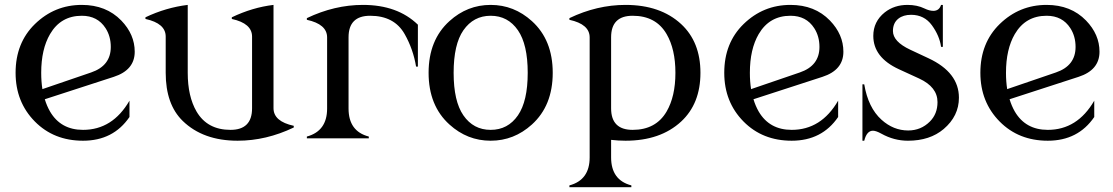

<svg xmlns="http://www.w3.org/2000/svg" viewBox="-20 -567 4561 787"><path d="M153.8 -201.7Q153.8 -201.7 353.5 -270Q434.1 -297.4 434.1 -374.5Q434.1 -418.5 412.6 -451.7Q379.9 -502.4 315.4 -502.4Q229 -502.4 185.1 -427.2Q148.9 -365.2 148.9 -268.6Q148.9 -232.4 153.8 -201.7ZM320.3 9.8Q200.7 9.8 123 -68.8Q43.9 -148.9 43.9 -268.6Q43.9 -391.1 123 -468.3Q203.6 -546.9 315.4 -546.9Q415 -546.9 477.1 -482.9Q532.2 -425.8 532.2 -355Q532.2 -279.8 446.3 -252L163.6 -160.2Q171.9 -132.8 185.1 -109.9Q229 -34.7 320.3 -34.7Q441.4 -34.7 510.7 -154.3V-87.4Q444.3 9.8 320.3 9.8Z M954.1 9.8Q812.5 9.8 729 -71.3Q659.2 -139.2 659.2 -268.6V-417Q659.2 -471.2 576.2 -489.3V-496.1Q660.2 -536.1 749.5 -546.9V-268.6Q749.5 -171.9 785.6 -109.9Q829.6 -34.7 924.8 -34.7Q1013.2 -34.7 1013.2 -123V-417Q1013.2 -471.2 930.2 -489.3V-496.1Q1014.6 -536.6 1101.1 -546.9V-123.5Q1101.1 -69.3 1184.1 -51.3V-44.4Q1070.8 9.8 954.1 9.8Z M1237.8 0V-7.3Q1320.8 -29.8 1320.8 -122.1V-413.6Q1320.8 -467.8 1237.8 -485.8V-492.7Q1351.1 -546.9 1467.8 -546.9Q1609.4 -546.9 1692.9 -465.8V-293.9H1685.5Q1673.8 -365.2 1638.7 -427.2Q1596.2 -502.4 1497.1 -502.4Q1408.7 -502.4 1408.7 -414.1V-122.1Q1408.7 -28.8 1491.7 -7.3V0Z M1822.3 -56.6Q1736.8 -133.8 1736.8 -268.6Q1736.8 -403.3 1822.3 -480.5Q1895.5 -546.9 1991.2 -546.9Q2086.9 -546.9 2160.2 -480.5Q2245.6 -403.3 2245.6 -268.6Q2245.6 -133.8 2160.2 -56.6Q2086.9 9.8 1991.2 9.8Q1895.5 9.8 1822.3 -56.6ZM2103 -94.2Q2143.1 -152.3 2143.1 -268.6Q2143.1 -384.8 2103 -442.9Q2062 -502.4 1991.2 -502.4Q1920.9 -502.4 1879.4 -442.9Q1839.4 -385.3 1839.4 -268.6Q1839.4 -151.9 1879.4 -94.2Q1920.4 -34.7 1991.2 -34.7Q2062 -34.7 2103 -94.2Z M2573.2 -34.7Q2668.5 -34.7 2712.4 -109.9Q2748.5 -171.9 2748.5 -268.6Q2748.5 -365.2 2712.4 -427.2Q2668.9 -502.4 2573.2 -502.4Q2484.9 -502.4 2484.9 -414.1V-123Q2484.9 -34.7 2573.2 -34.7ZM2314 200.2V192.9Q2397 170.9 2397 78.1V-413.6Q2397 -467.8 2314 -485.8V-492.7Q2427.2 -546.9 2543.9 -546.9Q2687 -546.9 2772 -468.3Q2851.1 -395 2851.1 -268.6Q2851.1 -142.1 2772 -68.8Q2687 9.8 2543.9 9.8Q2514.2 9.8 2484.9 6.3V78.1Q2484.9 171.4 2567.9 192.9V200.2Z M3058.6 -201.7Q3058.6 -201.7 3258.3 -270Q3338.9 -297.4 3338.9 -374.5Q3338.9 -418.5 3317.4 -451.7Q3284.7 -502.4 3220.2 -502.4Q3133.8 -502.4 3089.8 -427.2Q3053.7 -365.2 3053.7 -268.6Q3053.7 -232.4 3058.6 -201.7ZM3225.1 9.8Q3105.5 9.8 3027.8 -68.8Q2948.7 -148.9 2948.7 -268.6Q2948.7 -391.1 3027.8 -468.3Q3108.4 -546.9 3220.2 -546.9Q3319.8 -546.9 3381.8 -482.9Q3437 -425.8 3437 -355Q3437 -279.8 3351.1 -252L3068.4 -160.2Q3076.7 -132.8 3089.8 -109.9Q3133.8 -34.7 3225.1 -34.7Q3346.2 -34.7 3415.5 -154.3V-87.4Q3349.1 9.8 3225.1 9.8Z M3701.7 9.8Q3644.5 9.8 3592.8 -19Q3570.8 -31.2 3558.1 -31.2Q3532.7 -31.2 3522.5 9.8H3515.1V-221.2H3522.5Q3538.6 -125.5 3593.3 -76.2Q3642.1 -32.2 3702.6 -32.2Q3754.9 -32.2 3791.5 -68.8Q3822.8 -100.1 3822.8 -148.4Q3822.8 -210.4 3747.6 -245.1L3664.6 -283.2Q3559.6 -331.5 3559.6 -419.9Q3559.6 -478.5 3606.4 -516.1Q3645.5 -546.9 3699.7 -546.9Q3739.7 -546.9 3769.5 -532.2Q3789.6 -522.5 3805.7 -522.5Q3829.6 -522.5 3837.4 -546.9H3844.7V-375H3837.4Q3831.1 -420.4 3799.8 -463.4Q3768.6 -506.3 3714.4 -506.3Q3682.6 -506.3 3662.6 -490.7Q3640.1 -473.1 3640.1 -439.9Q3640.1 -396.5 3710.9 -363.3L3786.1 -328.1Q3910.6 -270 3910.6 -166.5Q3910.6 -91.3 3848.1 -38.1Q3791.5 9.8 3701.7 9.8Z M4108.4 -201.7Q4108.4 -201.7 4308.1 -270Q4388.7 -297.4 4388.7 -374.5Q4388.7 -418.5 4367.2 -451.7Q4334.5 -502.4 4270 -502.4Q4183.6 -502.4 4139.6 -427.2Q4103.5 -365.2 4103.5 -268.6Q4103.5 -232.4 4108.4 -201.7ZM4274.9 9.8Q4155.3 9.8 4077.6 -68.8Q3998.5 -148.9 3998.5 -268.6Q3998.5 -391.1 4077.6 -468.3Q4158.2 -546.9 4270 -546.9Q4369.6 -546.9 4431.6 -482.9Q4486.8 -425.8 4486.8 -355Q4486.8 -279.8 4400.9 -252L4118.2 -160.2Q4126.5 -132.8 4139.6 -109.9Q4183.6 -34.7 4274.9 -34.7Q4396 -34.7 4465.3 -154.3V-87.4Q4398.9 9.8 4274.9 9.8Z"/></svg>

Font: Modern Antiqua
Style: Book
Weight: 400
Designer: Wojciech Kalinowski "wmk69" (wmk69@o2.pl)
Foundry: Wojciech Kalinowski "wmk69" (wmk69@o2.pl)
Version: Version 3.1.0; 2021-05-28